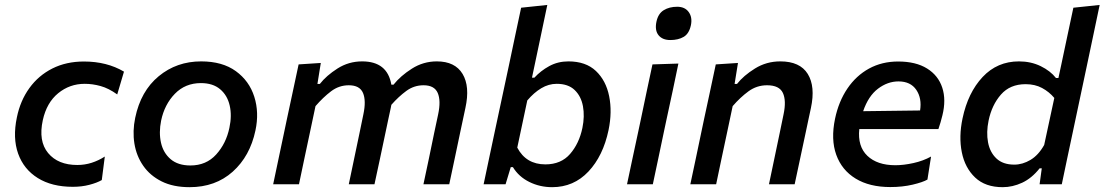

<svg xmlns="http://www.w3.org/2000/svg" viewBox="-20 -764 4579 796"><path d="M282 10.5Q195 10.5 136.8 -25.8Q78.5 -62 55.2 -127Q32 -192 50 -277.5Q64 -346.5 101.8 -398.8Q139.5 -451 197 -480Q254.5 -509 328 -509Q423 -509 494 -467L466 -372.5Q430.5 -398 397.2 -407.2Q364 -416.5 331 -416.5Q269 -416.5 221.2 -377.5Q173.5 -338.5 157.5 -266Q138.5 -179 179.5 -129.5Q220.5 -80 300.5 -80Q331.5 -80 360.2 -89.2Q389 -98.5 414.5 -115L402 -17.5Q382 -6 350.5 2.2Q319 10.5 282 10.5Z M766 12Q698 12 650 -12Q602 -36 573.8 -76.8Q545.5 -117.5 537.2 -169Q529 -220.5 540.5 -275.5Q563.5 -386.5 638 -448Q712.5 -509.5 814 -509.5Q902 -509.5 957.8 -469Q1013.5 -428.5 1034.2 -363Q1055 -297.5 1039 -223Q1016.5 -116.5 944.8 -52.2Q873 12 766 12ZM769.5 -78Q835 -78 876.2 -123.5Q917.5 -169 931 -234Q942 -284.5 932.2 -326.8Q922.5 -369 892.5 -394.2Q862.5 -419.5 813 -419.5Q748 -419.5 705 -375.2Q662 -331 648 -264Q638 -214.5 647.5 -172.2Q657 -130 687.5 -104Q718 -78 769.5 -78Z M1112.5 0Q1124 -55 1134.8 -105.8Q1145.5 -156.5 1158.5 -218L1169 -268Q1180 -318 1192.2 -376.2Q1204.5 -434.5 1218 -497L1310 -503L1296 -416H1306Q1333 -450.5 1379.2 -480Q1425.5 -509.5 1481.5 -509.5Q1586 -509.5 1602.5 -413H1611.5Q1640.5 -449.5 1687.8 -479.5Q1735 -509.5 1791 -509.5Q1866.5 -509.5 1897.8 -457.5Q1929 -405.5 1909.5 -316.5Q1905 -295.5 1899.8 -271Q1894.5 -246.5 1888.5 -218Q1875.5 -155.5 1864.8 -105.2Q1854 -55 1842.5 0H1735.5Q1747.5 -55 1757.8 -105Q1768 -155 1780 -212.5L1796.5 -290Q1808.5 -346.5 1794.8 -378.5Q1781 -410.5 1736 -410.5Q1696.5 -410.5 1664.5 -387Q1632.5 -363.5 1602.5 -329.5Q1601.5 -323 1600 -316.5Q1595.5 -295.5 1590.2 -271.2Q1585 -247 1579 -218Q1566 -156.5 1555.2 -105.5Q1544.5 -54.5 1532.5 0H1426Q1437.5 -55 1448 -105Q1458.5 -155 1470.5 -212.5L1486.5 -290Q1498.5 -346.5 1485 -378.5Q1471.5 -410.5 1426 -410.5Q1385.5 -410.5 1352.5 -385.5Q1319.5 -360.5 1288 -324L1264.5 -213Q1252 -155 1241.5 -104.8Q1231 -54.5 1219.5 0Z M2269 12Q2218 12 2174.2 -9.8Q2130.5 -31.5 2106.5 -71H2097.5L2076 0H1985Q1996.5 -54.5 2007.2 -105.2Q2018 -156 2031 -217.5L2090 -493.5Q2103 -555.5 2115.5 -614.5Q2128 -673.5 2140.5 -732L2249 -743.5Q2236.5 -683.5 2223.5 -622Q2210.5 -560.5 2196.5 -494L2185.5 -442H2195.5Q2221.5 -470.5 2257.2 -490Q2293 -509.5 2336.5 -509.5Q2408.5 -509.5 2450.5 -469.8Q2492.5 -430 2505.5 -365Q2518.5 -300 2503 -225Q2480.5 -117.5 2419.5 -52.8Q2358.5 12 2269 12ZM2241 -82.5Q2306 -82.5 2343.5 -125.8Q2381 -169 2394.5 -233.5Q2404.5 -282 2396.8 -323.8Q2389 -365.5 2362.2 -391Q2335.5 -416.5 2288 -416.5Q2254.5 -416.5 2224 -398.2Q2193.5 -380 2166 -347.5L2124.5 -152Q2161 -82.5 2241 -82.5Z M2579.5 0Q2591 -54.5 2601.8 -105.2Q2612.5 -156 2626 -218L2636.5 -267.5Q2651 -337.5 2662.2 -390.2Q2673.5 -443 2685 -497L2792.5 -500.5Q2781 -444.5 2769.8 -391.8Q2758.5 -339 2743 -267.5L2732.5 -218Q2719.5 -156 2708.8 -105.2Q2698 -54.5 2686.5 0ZM2759 -598Q2726.5 -598 2710.2 -618Q2694 -638 2701.5 -674Q2708.5 -707.5 2731.8 -721.8Q2755 -736 2787.5 -736Q2819.5 -736 2835.2 -714.2Q2851 -692.5 2844.5 -660Q2837 -624.5 2814.5 -611.2Q2792 -598 2759 -598Z M2842 0Q2853.5 -54.5 2864.5 -105.8Q2875.5 -157 2888 -218L2898.5 -268Q2909.5 -318 2921.8 -376.2Q2934 -434.5 2947.5 -497L3039.5 -503L3025.5 -416H3035.5Q3062.5 -450.5 3110 -480Q3157.5 -509.5 3215 -509.5Q3296.5 -509.5 3328.8 -457.5Q3361 -405.5 3342 -316.5Q3337.5 -295.5 3332.2 -271Q3327 -246.5 3321 -218Q3308 -156.5 3297 -105.5Q3286 -54.5 3274.5 0H3168Q3179.5 -55 3190 -105Q3200.5 -155 3212.5 -212.5L3228.5 -290Q3240.5 -346.5 3225.8 -378.5Q3211 -410.5 3160 -410.5Q3117.5 -410.5 3083.2 -385.5Q3049 -360.5 3017.5 -324L2994 -213Q2981.5 -155 2971 -104.8Q2960.5 -54.5 2949 0Z M3671 11.5Q3585 11.5 3527.5 -23.5Q3470 -58.5 3447 -122.2Q3424 -186 3442 -272Q3457 -343.5 3493.2 -397Q3529.5 -450.5 3583 -479.8Q3636.5 -509 3703.5 -509Q3777 -509 3823.5 -480Q3870 -451 3886.5 -400.5Q3903 -350 3887 -285.5Q3880 -256.5 3870.5 -229H3542.5Q3535 -157 3576 -118Q3617 -79 3692 -79Q3726.5 -79 3767 -88Q3807.5 -97 3840 -115L3825 -19.5Q3806 -8.5 3763.8 1.5Q3721.5 11.5 3671 11.5ZM3705 -426.5Q3660 -426.5 3620 -396.2Q3580 -366 3558.5 -303L3794.5 -306Q3802.5 -356.5 3778.8 -391.5Q3755 -426.5 3705 -426.5Z M4137 12Q4065 12 4022.8 -28Q3980.5 -68 3967.5 -132.8Q3954.5 -197.5 3970.5 -273Q3993 -380 4053.8 -444.8Q4114.5 -509.5 4204.5 -509.5Q4254 -509.5 4294.5 -489.8Q4335 -470 4358 -440.5H4368L4379.5 -494Q4392.5 -555 4405 -614.5Q4417.5 -674 4430 -732L4539 -743.5Q4526.5 -683.5 4513.5 -622Q4500.5 -560.5 4486.5 -494L4428 -218Q4414.5 -155.5 4404 -105Q4393.5 -54.5 4382 0H4290L4299 -66H4290Q4257.5 -25 4217.8 -6.5Q4178 12 4137 12ZM4185 -81.5Q4219.5 -81.5 4252.5 -101.2Q4285.5 -121 4309 -163L4351 -358Q4329.5 -383.5 4300.2 -399.2Q4271 -415 4232 -415Q4167.5 -415 4129.8 -372Q4092 -329 4078.5 -264Q4068.5 -215.5 4076.2 -174Q4084 -132.5 4111 -107Q4138 -81.5 4185 -81.5Z"/></svg>

Font: Commissioner Medium
Style: Italic
Weight: 500
Italic angle: -12°
Designer: Kostas Bartsokas
Foundry: Kostas Bartsokas
Version: Version 1.000; ttfautohint (v1.8.3)